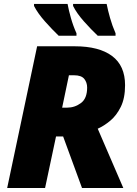

<svg xmlns="http://www.w3.org/2000/svg" viewBox="-20 -947 690 967"><path d="M16.1 0 167 -713.9H356Q479 -713.9 544.4 -665Q609.9 -616.2 609.9 -518.1Q609.9 -452.6 588.4 -408.9Q566.9 -365.2 535.2 -338.9Q503.4 -312.5 472.2 -298.8L601.1 0H393.1L297.9 -259.8H262.2L207 0ZM293 -404.8H317.9Q356.4 -404.8 387.7 -428Q418.9 -451.2 418.9 -505.9Q418.9 -531.7 404.3 -549.8Q389.6 -567.9 353 -567.9H327.1ZM472.2 -767.1Q439.5 -797.9 402.8 -839.1Q366.2 -880.4 348.1 -917V-927.2H517.1Q523.4 -895 534.4 -856.2Q545.4 -817.4 562 -779.3V-767.1ZM275.4 -767.1Q243.2 -797.9 206.5 -839.1Q169.9 -880.4 151.4 -917V-927.2H320.3Q326.2 -895 337.2 -856.2Q348.1 -817.4 365.2 -779.3V-767.1Z"/></svg>

Font: Open Sans ExtraBold
Style: Italic
Weight: 800
Italic angle: -12°
Designer: Monotype Design Team
Foundry: Monotype Imaging Inc.
Version: Version 3.000; ttfautohint (v1.8.4)